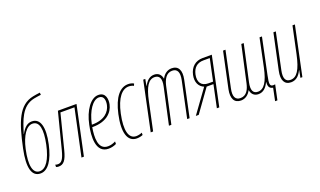

<svg xmlns="http://www.w3.org/2000/svg" viewBox="-86 -1282 3234 1939"><g transform="rotate(-20 1531.0 -313.0)"><path d="M131 10C210 10 272 -78 307 -239C345 -412 316 -515 224 -515C178 -515 142 -486 107 -422H105C146 -552 186 -695 326 -724C350 -729 374 -732 403 -736L401 -760C372 -756 346 -753 324 -748C164 -716 106 -557 49 -288C8 -94 35 10 131 10ZM131 -14C57 -14 35 -106 72 -274C102 -410 159 -491 222 -491C298 -491 315 -398 282 -243C250 -94 197 -14 131 -14Z M326 7C378 7 408 -27 434 -130L528 -501H679L572 0H598L710 -526H510L410 -135C386 -43 363 -18 326 -18C316 -18 305 -20 298 -23V2C306 5 316 7 326 7Z M862 10C893 10 925 1 946 -10V-37C921 -24 894 -15 864 -15C755 -15 762 -151 779 -251H786C934 -251 1005 -327 1022 -407C1033 -457 1027 -536 947 -536C864 -536 789 -430 759 -285C734 -171 721 10 862 10ZM786 -285C813 -411 877 -511 945 -511C1002 -511 1003 -450 995 -411C980 -341 920 -276 789 -276H784C785 -279 785 -282 786 -285Z M1165 10C1189 10 1214 4 1230 -3V-28C1211 -19 1185 -14 1167 -14C1085 -14 1061 -112 1097 -282C1131 -441 1194 -512 1265 -512C1284 -512 1304 -507 1318 -499L1327 -521C1310 -531 1289 -536 1267 -536C1181 -536 1110 -458 1072 -285C1031 -100 1064 10 1165 10Z M1316 0H1342L1406 -301C1437 -449 1478 -511 1542 -511C1595 -511 1615 -470 1597 -389L1512 0H1538L1623 -388C1637 -450 1666 -511 1731 -511C1786 -511 1808 -470 1790 -386L1708 0H1734L1816 -385C1836 -481 1806 -536 1735 -536C1688 -536 1651 -508 1629 -465H1627C1620 -508 1592 -536 1547 -536C1502 -536 1467 -510 1438 -455H1436L1449 -526H1427Z M1801 0H1832L2005 -241H2078L2027 0H2053L2164 -526H2065C1988 -526 1933 -479 1916 -399C1900 -325 1928 -270 1981 -249ZM2032 -266C1958 -266 1924 -316 1941 -395C1956 -464 1997 -501 2065 -501H2133L2083 -266Z M2604 134H2629L2663 -26C2658 -25 2651 -24 2644 -24C2606 -24 2602 -47 2622 -140L2703 -526H2677L2614 -225C2583 -78 2540 -15 2475 -15C2423 -15 2404 -56 2422 -137L2507 -526H2481L2395 -136C2381 -72 2353 -15 2288 -15C2233 -15 2211 -56 2229 -140L2311 -526H2285L2203 -141C2183 -45 2213 10 2284 10C2331 10 2368 -18 2390 -61H2392C2399 -18 2427 10 2472 10C2523 10 2557 -22 2584 -78H2586C2580 -24 2601 -6 2632 -1Z M2823 10C2875 10 2912 -22 2938 -78H2940L2925 0H2946L3057 -526H3031L2970 -239C2936 -79 2893 -15 2826 -15C2772 -15 2753 -56 2770 -137L2852 -526H2826L2744 -142C2723 -45 2753 10 2823 10Z"/></g></svg>

Font: Noto Sans ExtraCondensed Thin
Style: Italic
Weight: 100
Width: 2
Italic angle: -12°
Designer: Monotype Design Team
Foundry: Monotype Imaging Inc.
Version: Version 2.013